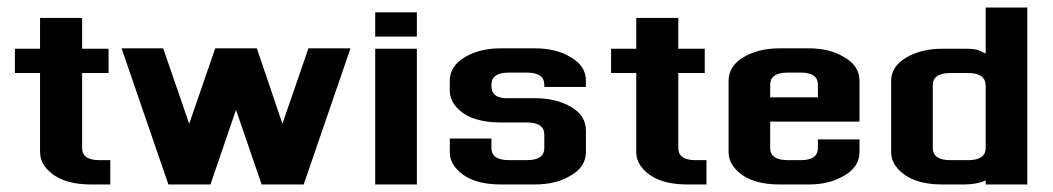

<svg xmlns="http://www.w3.org/2000/svg" viewBox="-20 -489 2792 509"><path d="M197.7 -96.6Q197.7 -64.4 243.7 -64.4H272.4V0H221.8Q133.3 0 97.7 -49.4Q86.2 -65.5 86.2 -86.2V-295.4H19.5V-359.8H86.2V-441.4H197.7V-359.8H267.8V-295.4H197.7Z M673.6 0 605.7 -197.7 537.9 0H426.4L302.3 -360.9H412.6L481.6 -160.9L550.6 -360.9H660.9L728.7 -160.9L797.7 -360.9H909.2L785.1 0Z M1085.1 -456.3V-392H974.7V-456.3ZM974.7 -359.8H1085.1V0H974.7Z M1423 -132.2Q1423 -164.4 1375.9 -164.4H1308Q1218.4 -164.4 1183.9 -212.6Q1172.4 -228.7 1172.4 -249.4V-274.7Q1172.4 -313.8 1212.1 -337.4Q1251.7 -360.9 1308 -360.9H1397.7Q1454 -360.9 1492 -337.9Q1533.3 -314.9 1533.3 -274.7V-258.6H1423V-264.4Q1423 -296.6 1375.9 -296.6H1329.9Q1282.8 -296.6 1282.8 -264.4V-260.9Q1282.8 -226.4 1329.9 -228.7H1397.7Q1454 -228.7 1493.7 -205.7Q1533.3 -182.8 1533.3 -142.5V-86.2Q1533.3 -46 1492 -23Q1454 0 1397.7 0H1308Q1219.5 0 1183.9 -49.4Q1172.4 -65.5 1172.4 -86.2V-121.8H1282.8V-96.6Q1282.8 -64.4 1329.9 -64.4H1375.9Q1423 -64.4 1423 -96.6Z M1778.2 -96.6Q1778.2 -64.4 1824.1 -64.4H1852.9V0H1802.3Q1713.8 0 1678.2 -49.4Q1666.7 -65.5 1666.7 -86.2V-295.4H1600V-359.8H1666.7V-441.4H1778.2V-359.8H1848.3V-295.4H1778.2Z M2069 -296.6Q2021.8 -296.6 2021.8 -264.4V-231H2148.3V-264.4Q2148.3 -296.6 2102.3 -296.6ZM2102.3 -64.4Q2148.3 -64.4 2148.3 -96.6V-119.5H2258.6V-86.2Q2258.6 -46 2217.2 -23Q2179.3 0 2124.1 0H2047.1Q1958.6 0 1923 -49.4Q1911.5 -65.5 1911.5 -86.2V-274.7Q1911.5 -313.8 1951.1 -337.4Q1990.8 -360.9 2047.1 -360.9H2124.1Q2179.3 -360.9 2217.2 -337.9Q2258.6 -314.9 2258.6 -274.7V-166.7H2021.8V-96.6Q2021.8 -64.4 2069 -64.4Z M2546 -64.4Q2593.1 -64.4 2593.1 -96.6V-264.4Q2590.8 -295.4 2546 -295.4H2500Q2452.9 -295.4 2452.9 -263.2V-96.6Q2452.9 -64.4 2500 -64.4ZM2342.5 -274.7Q2342.5 -312.6 2382.2 -336.2Q2421.8 -359.8 2478.2 -359.8H2541.4Q2567.8 -359.8 2578.2 -354L2593.1 -347.1V-469H2703.4V0H2593.1V-10.3Q2567.8 0 2536.8 0H2478.2Q2389.7 0 2354 -49.4Q2342.5 -65.5 2342.5 -85.1Z"/></svg>

Font: Dhurjati
Style: Regular
Weight: 400
Designer: Purushoth Kumar Guthula
Foundry: Andhrapradesh Society for Knowledge Networks
Version: Version 1.0.5; ttfautohint (v1.2.25-373a) -l 7 -r 28 -G 50 -